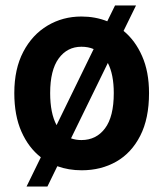

<svg xmlns="http://www.w3.org/2000/svg" viewBox="-20 -613 598 702"><path d="M278.8 9.6Q230.8 9.6 189.6 -5.3L153.4 68.9H77.1L129.3 -38Q84.5 -72.8 58.4 -131.7Q32.3 -190.7 32.3 -272.7Q32.3 -361.2 65.2 -423.7Q98 -486.2 153.8 -519.4Q209.5 -552.6 277.7 -552.6Q328.5 -552.6 372.2 -535.2L400.6 -593H477.3L431.8 -500Q474.4 -465.2 499.6 -407.8Q524.9 -350.5 524.9 -272.7Q524.9 -179.3 492.7 -116.5Q460.6 -53.6 405 -22Q349.4 9.6 278.8 9.6ZM163.4 -272.7Q163.4 -199.2 186.8 -155.5L322.4 -433.6Q302.6 -442.1 277.7 -442.1Q225.9 -442.1 194.6 -399.3Q163.4 -356.5 163.4 -272.7ZM277.7 -100.9Q331.7 -100.9 363.8 -143.5Q396 -186.1 396 -272.7Q396 -340.9 374.3 -382.8L239.7 -107.2Q257.1 -100.9 277.7 -100.9Z"/></svg>

Font: Interface
Style: Bold
Weight: 700
Designer: Rasmus Andersson
Foundry: rsms
Version: Version 1.8